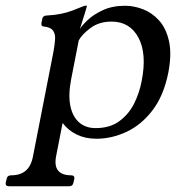

<svg xmlns="http://www.w3.org/2000/svg" viewBox="-85 -471 630 667"><path d="M192.5 -370.2Q199.5 -382.2 219.4 -401.2Q239.2 -420.2 272.1 -435.6Q305 -451 350 -451Q380 -451 411.5 -439Q443 -427 467.5 -400Q492 -373 502 -328.5Q512 -284 500 -220Q484 -139 445 -88Q406 -37 354.5 -13Q303 11 250 11Q211.5 11 181.9 -3.4Q152.2 -17.8 132.5 -43.8L110.2 70Q103.2 105 116.8 121.5Q130.2 138 162.2 138Q175.2 138 173.2 151L170.2 163Q168.2 176 155.2 176H-54Q-67 176 -65 163L-62 151Q-60 138 -46 138Q-14 138 4.9 121.5Q23.8 105 30 70L101 -293Q105.2 -317 106.4 -335.2Q107.5 -353.5 98.8 -365.2Q90 -377 66 -379Q57 -380 59 -391L62 -406Q64 -416.2 76 -417Q105 -418.5 126.1 -422.9Q147.2 -427.2 165.9 -434.1Q184.5 -441 206.8 -450.2Q209.5 -451.2 212 -451.2Q214.5 -451.2 215.5 -451.2H216.5Q217.5 -451.2 216.5 -449.2Q216.5 -448.2 215.5 -444.2Q214.5 -440.2 209.5 -424.2Q204.5 -408.2 192.5 -370.2ZM162.2 -195.8Q151.8 -142 159.2 -104.1Q166.8 -66.2 189.5 -46.1Q212.2 -26 247.2 -26Q296.8 -26 329.5 -50Q362.2 -74 380.9 -111.2Q399.5 -148.5 407.2 -189.8Q425.8 -284.2 396 -340.1Q366.2 -396 302.5 -396Q259 -396 229 -373.4Q199 -350.8 188.5 -330.5Z"/></svg>

Font: Young Serif Light
Style: Italic
Weight: 300
Italic angle: -10.979°
Designer: Bastien Sozeau
Foundry: NBR — Bastien Sozeau
Version: Version 5.001